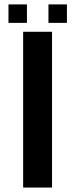

<svg xmlns="http://www.w3.org/2000/svg" viewBox="-20 -843 336 863"><path d="M18.1 0ZM280.8 -740.2ZM18.1 -823.2H101.1V-740.2H18.1ZM197.8 -823.2H280.8V-740.2H197.8ZM213.9 -700.2V0H84V-700.2Z"/></svg>

Font: Pfennig
Style: Bold
Weight: 700
Version: Version 20120410 ; ttfautohint (v0.8)